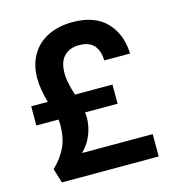

<svg xmlns="http://www.w3.org/2000/svg" viewBox="-109 -830 871 929"><g transform="rotate(-15 327.0 -365.0)"><path d="M218 -109C218 -109 218 -109 218 -109C241 -132 258 -157 269 -186C280 -214 285 -242 285 -271C285 -271 285 -271 285 -271C285 -276 284 -284 283 -295C283 -295 446 -295 446 -295C446 -295 446 -391 446 -391C446 -391 258 -391 258 -391C258 -391 258 -391 258 -391C251 -414 245 -435 242 -452C238 -469 236 -486 236 -503C236 -503 236 -503 236 -503C236 -542 245 -570 264 -589C282 -608 307 -617 338 -617C338 -617 338 -617 338 -617C372 -617 397 -608 413 -590C429 -571 437 -546 438 -514C438 -514 567 -514 567 -514C567 -514 567 -514 567 -514C565 -578 545 -631 506 -672C467 -713 410 -733 336 -733C336 -733 336 -733 336 -733C290 -733 249 -724 214 -707C179 -690 151 -665 132 -632C112 -599 102 -559 102 -514C102 -514 102 -514 102 -514C102 -477 109 -436 122 -391C122 -391 39 -391 39 -391C39 -391 39 -295 39 -295C39 -295 150 -295 150 -295C150 -295 150 -295 150 -295C151 -284 152 -277 152 -272C152 -272 152 -272 152 -272C152 -227 145 -189 131 -159C117 -128 95 -98 65 -69C65 -69 87 3 87 3C87 3 572 3 572 3C572 3 572 -109 572 -109C572 -109 218 -109 218 -109Z"/></g></svg>

Font: Girnar Poppins
Style: SemiBold
Weight: 500
Designer: Ninad Kale (Devanagari), Jonny Pinhorn (Latin)
Foundry: Indian Type Foundry
Version: ""